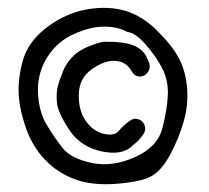

<svg xmlns="http://www.w3.org/2000/svg" viewBox="-20 -603 540 496"><path d="M187.5 -575.2Q245.1 -588.9 293.9 -577.6Q342.8 -566.4 384.3 -525.4Q425.8 -484.4 442.9 -451.2Q460 -418 463.4 -374.5Q466.8 -331.1 454.1 -287.6Q441.4 -244.1 419.9 -204.1Q398.4 -164.1 373 -148.9Q347.7 -133.8 283.7 -128.4Q219.7 -123 174.3 -139.6Q128.9 -156.2 96.2 -190.4Q63.5 -224.6 46.9 -272.5Q30.3 -320.3 28.3 -360.8Q26.4 -401.4 39.1 -446.8Q51.8 -492.2 94.2 -526.9Q136.7 -561.5 187.5 -575.2ZM308.6 -520.5Q284.2 -534.2 249 -534.2Q213.9 -534.2 170.9 -515.1Q127.9 -496.1 102.1 -455.1Q76.2 -414.1 78.1 -364.3Q80.1 -314.5 101.1 -279.8Q122.1 -245.1 143.1 -219.2Q164.1 -193.4 216.8 -182.1Q269.5 -170.9 328.1 -196.8Q386.7 -222.7 399.4 -271.5Q412.1 -320.3 413.6 -357.4Q415 -394.5 399.9 -424.8Q384.8 -455.1 357.4 -486.8Q330.1 -518.6 308.6 -520.5ZM245.1 -495.1Q300.8 -496.1 326.7 -484.9Q352.5 -473.6 360.4 -451.2Q376 -424.8 353.5 -408.2Q330.1 -398.4 318.4 -421.9Q304.7 -444.3 277.3 -445.8Q250 -447.3 217.3 -424.3Q184.6 -401.4 183.6 -359.4Q182.6 -317.4 201.7 -290.5Q220.7 -263.7 248 -257.3Q275.4 -251 286.6 -264.6Q297.9 -278.3 314.5 -290.5Q331.1 -302.7 347.7 -289.1Q361.3 -272.5 350.1 -255.9Q338.9 -239.3 324.2 -228.5Q297.9 -200.2 242.7 -211.9Q187.5 -223.6 158.2 -268.6Q128.9 -313.5 127 -338.4Q125 -363.3 129.4 -380.4Q133.8 -397.5 143.6 -420.9Q153.3 -444.3 174.3 -462.9Q195.3 -481.4 245.1 -495.1Z"/></svg>

Font: JasonHandwriting2
Style: Regular
Weight: 400
Version: Version 1.05.10